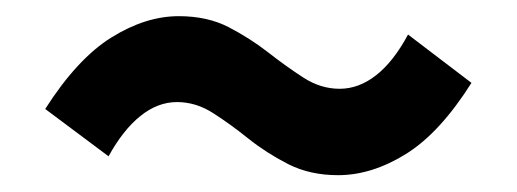

<svg xmlns="http://www.w3.org/2000/svg" viewBox="-20 -491 630 234"><path d="M392 -277.5Q357.9 -277.5 331.4 -290.9Q304.9 -304.4 282.8 -322Q260.8 -339.7 239.8 -353.1Q218.9 -366.6 195.7 -366.6Q172.2 -366.6 151.1 -349.6Q130 -332.7 112.3 -300.5L35.1 -358.2Q74.2 -419.5 115.9 -445.4Q157.5 -471.3 197.9 -471.3Q232.8 -471.3 258.9 -457.8Q285 -444.2 306.9 -427.1Q328.9 -409.9 349.8 -396.4Q370.8 -382.8 394 -382.8Q417.4 -382.8 438.5 -399.4Q459.6 -415.9 477.3 -448.9L554.6 -390Q516.2 -329.1 474.7 -303.3Q433.1 -277.5 392 -277.5Z"/></svg>

Font: Noto Sans TC Thin
Style: Regular
Weight: 100
Designer: Ryoko NISHIZUKA 西塚涼子 (kana, bopomofo & ideographs); Paul D. Hunt (Latin, Greek & Cyrillic); Sandoll Communications 산돌커뮤니
Foundry: Adobe
Version: Version 2.004-H2;hotconv 1.0.118;makeotfexe 2.5.65603